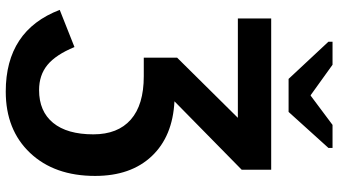

<svg xmlns="http://www.w3.org/2000/svg" viewBox="-268 -668 1148 651"><g transform="rotate(90 305.5 -342.0)"><path d="M290 212Q83 212 13 29L139 -21Q165 42 199.5 70.5Q234 99 285 99Q357 99 396 51.5Q435 4 435 -85Q435 -168 385 -212Q335 -256 238 -256H175V-369L379 -575H42V-688H555V-588L323 -360Q442 -354 509 -283Q576 -212 576 -91Q576 47 498 129.5Q420 212 290 212ZM481 -882 359 -747H247L121 -882V-896H199L302 -822H304L403 -896H481Z"/></g></svg>

Font: Libra Sans
Style: Bold
Weight: 700
Foundry: Context Ltd
Version: Version 1.000